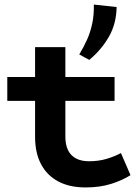

<svg xmlns="http://www.w3.org/2000/svg" viewBox="-20 -809 612 843"><path d="M356 14Q285 14 235.5 -12.5Q186 -39 160 -88.5Q134 -138 134 -209V-602H267V-209Q267 -174 278.5 -150Q290 -126 313.5 -113.5Q337 -101 370 -101Q413 -101 448 -111.5Q483 -122 511 -137L553 -40Q519 -18 469 -2Q419 14 356 14ZM12 -366V-471H483V-366ZM392 -789 492 -778Q491 -705 458 -647.5Q425 -590 372 -546L328 -570Q348 -603 362.5 -635.5Q377 -668 385 -706Q393 -744 392 -789Z"/></svg>

Font: BioRhyme SemiExpanded
Style: Bold
Weight: 700
Width: 6
Designer: Aoife Mooney
Foundry: Aoife Mooney Type
Version: Version 1.600;gftools[0.9.33]